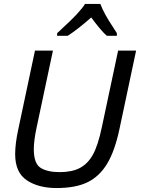

<svg xmlns="http://www.w3.org/2000/svg" viewBox="-20 -930 719 965"><path d="M264.2 15.1Q173.3 15.1 114.7 -23.9Q56.2 -63 56.2 -155.3Q56.2 -208.5 72.3 -282.2L155.8 -675.8H246.1L164.6 -292Q149.9 -224.1 149.9 -180.2Q149.9 -107.9 184.1 -86.4Q218.3 -64.9 279.8 -64.9Q341.8 -64.9 381.3 -85.7Q420.9 -106.4 446.5 -151.9Q472.2 -197.3 491.7 -290L573.7 -675.8H664.1L580.6 -282.2Q557.1 -171.4 518.6 -107.4Q480 -43.5 420.2 -14.2Q360.4 15.1 264.2 15.1ZM567.4 -750H517.1Q489.3 -773.4 438.5 -842.3Q373 -784.2 320.3 -750H267.1V-763.2Q337.9 -828.1 366.9 -859.6Q396 -891.1 407.2 -910.2H484.4Q502.4 -861.8 546.9 -795.4L567.4 -763.2Z"/></svg>

Font: Cadman
Style: Italic
Weight: 400
Italic angle: -12°
Designer: Paul James MIller
Foundry: High-Logic / Made with FontCreator
Version: Version 2.114;March 28, 2021;FontCreator 13.0.0.2683 64-bit